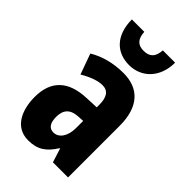

<svg xmlns="http://www.w3.org/2000/svg" viewBox="-237 -859 951 951"><g transform="rotate(45 239.0 -383.5)"><path d="M399 -777H313C310 -727 287 -708 247 -708C206 -708 186 -729 183 -777H96C97 -665 158 -607 246 -607C332 -607 399 -672 399 -777ZM255 -560C185 -560 121 -543 70 -512L109 -404C155 -431 193 -444 224 -444C263 -444 281 -417 281 -364V-346L211 -343C92 -338 27 -281 27 -165C27 -76 63 10 156 10C222 10 259 -17 294 -73H297L320 0H426V-362C426 -494 363 -560 255 -560ZM247 -249 281 -251V-201C281 -143 254 -106 217 -106C188 -106 172 -127 172 -171C172 -221 197 -246 247 -249Z"/></g></svg>

Font: Noto Sans Arabic UI XCn XBd
Style: Regular
Weight: 800
Width: 2
Designer: Monotype Design Team, Nadine Chahine and Nizar Qandah
Foundry: Monotype Imaging Inc.
Version: Version 2.010